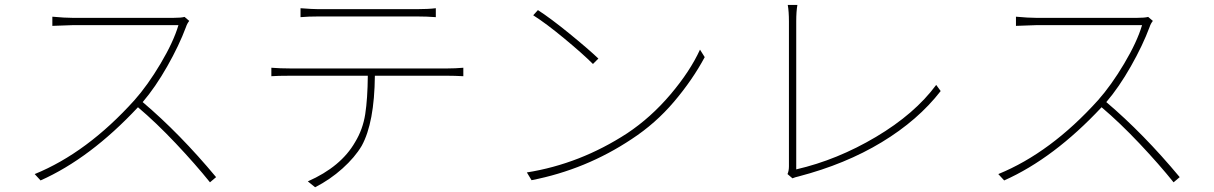

<svg xmlns="http://www.w3.org/2000/svg" viewBox="-20 -747 5040 797"><path d="M746.1 -676.8 765.6 -660.2Q756.8 -649.4 752 -634.8Q723.6 -558.6 674.3 -471.7Q625 -384.8 572.3 -323.2Q726.6 -192.4 877 -11.7L851.6 9.8Q792 -64.5 710 -151.4Q627.9 -238.3 552.7 -301.8Q354.5 -89.8 148.4 2L124 -24.4Q341.8 -113.3 538.1 -331.1Q592.8 -392.6 646.5 -482.9Q700.2 -573.2 720.7 -642.6H281.2L197.3 -639.6V-677.7Q249 -672.9 281.2 -672.9H700.2Q731.4 -672.9 746.1 -676.8Z M1710 -678.7H1303.7Q1259.8 -678.7 1227.5 -675.8V-712.9Q1278.3 -709 1301.8 -709H1710Q1756.8 -709 1789.1 -712.9V-675.8Q1751 -678.7 1710 -678.7ZM1183.6 -462.9H1837.9Q1869.1 -462.9 1903.3 -465.8V-430.7Q1866.2 -432.6 1837.9 -432.6H1536.1Q1534.2 -237.3 1481.4 -141.6Q1453.1 -93.8 1401.4 -47.4Q1349.6 -1 1288.1 30.3L1257.8 5.9Q1395.5 -54.7 1454.1 -157.2Q1486.3 -210 1496.1 -273.4Q1505.9 -336.9 1506.8 -432.6H1183.6Q1133.8 -432.6 1106.4 -430.7V-465.8Q1144.5 -462.9 1183.6 -462.9Z M2193.4 -683.6 2212.9 -705.1Q2264.6 -671.9 2343.3 -607.9Q2421.9 -543.9 2463.9 -503.9L2441.4 -481.4Q2399.4 -523.4 2322.8 -586.9Q2246.1 -650.4 2193.4 -683.6ZM2186.5 1 2167 -31.2Q2387.7 -66.4 2583 -193.4Q2681.6 -258.8 2763.2 -355Q2844.7 -451.2 2885.7 -541L2905.3 -509.8Q2854.5 -415 2777.8 -324.7Q2701.2 -234.4 2602.5 -169.9Q2412.1 -43 2186.5 1Z M3269.5 -6.8 3249 -24.4Q3254.9 -38.1 3254.9 -56.6V-658.2Q3254.9 -699.2 3250 -726.6H3290Q3285.2 -699.2 3285.2 -659.2V-43.9Q3455.1 -83 3616.2 -178.7Q3777.3 -274.4 3866.2 -394.5L3884.8 -369.1Q3791 -248 3640.1 -156.7Q3489.3 -65.4 3294.9 -14.6Q3281.2 -11.7 3269.5 -6.8Z M4746.1 -676.8 4765.6 -660.2Q4756.8 -649.4 4752 -634.8Q4723.6 -558.6 4674.3 -471.7Q4625 -384.8 4572.3 -323.2Q4726.6 -192.4 4877 -11.7L4851.6 9.8Q4792 -64.5 4710 -151.4Q4627.9 -238.3 4552.7 -301.8Q4354.5 -89.8 4148.4 2L4124 -24.4Q4341.8 -113.3 4538.1 -331.1Q4592.8 -392.6 4646.5 -482.9Q4700.2 -573.2 4720.7 -642.6H4281.2L4197.3 -639.6V-677.7Q4249 -672.9 4281.2 -672.9H4700.2Q4731.4 -672.9 4746.1 -676.8Z"/></svg>

Font: GenEi Gothic M ExtraLight
Style: Regular
Weight: 200
Designer: o_tamon (Modified); [Source Han Sans]
Ryoko NISHIZUKA  (kana & ideographs); Paul D. Hunt (Latin, Greek & Cyrillic); Wenl
Version: Version 1.1a;Original Version 1.004